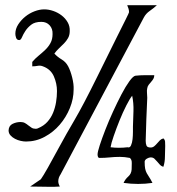

<svg xmlns="http://www.w3.org/2000/svg" viewBox="-20 -714 680 738"><path d="M573 -425Q573 -417 569.5 -411Q566 -405 561 -399.5Q556 -394 551.5 -388Q547 -382 546 -375Q544 -366 545 -357Q546 -348 546 -338Q544 -296 542.5 -255.5Q541 -215 540 -173Q540 -162 543 -154.5Q546 -147 559 -147Q567 -147 573 -152Q579 -157 584 -163Q589 -169 594.5 -174.5Q600 -180 608 -182Q614 -177 614.5 -169Q615 -161 615 -153Q614 -134 614 -112.5Q614 -91 608 -73Q600 -75 594.5 -81Q589 -87 584 -93Q579 -99 573.5 -104Q568 -109 559 -109Q553 -109 545 -104.5Q537 -100 536 -93Q536 -75 538 -65.5Q540 -56 544 -48.5Q548 -41 553.5 -33Q559 -25 566 -11Q552 -9 538.5 -8Q525 -7 511 -7Q497 -7 483 -8Q469 -9 455 -11Q461 -25 473 -35.5Q485 -46 486 -63Q486 -73 486.5 -87Q487 -101 479 -107Q469 -109 459.5 -110Q450 -111 441 -111Q421 -111 402 -109Q383 -107 363 -107Q358 -107 356.5 -111.5Q355 -116 355 -120Q355 -130 363.5 -156Q372 -182 385 -215.5Q398 -249 414.5 -285Q431 -321 447 -351.5Q463 -382 477.5 -402Q492 -422 501 -423Q519 -425 537.5 -425Q556 -425 573 -425ZM488 -346Q479 -335 465.5 -308.5Q452 -282 439.5 -251Q427 -220 417 -191Q407 -162 405 -148Q413 -147 421 -146.5Q429 -146 437 -146Q446 -146 454 -146.5Q462 -147 470 -148Q479 -145 483.5 -155Q488 -165 489.5 -179Q491 -193 491 -207.5Q491 -222 491 -227Q492 -256 493 -287Q494 -318 488 -346ZM96 3 137 -25Q145 -36 164 -69.5Q183 -103 208 -149.5Q233 -196 266 -252Q299 -308 353.5 -418.5Q408 -529 429 -571Q450 -613 463 -639Q476 -665 476 -667Q476 -674 474 -680.5Q472 -687 469 -694H583Q570 -682 555.5 -672Q541 -662 533 -647L213 -44Q204 -31 204 -17Q204 -8 210 3Q192 4 188.5 4Q185 4 167 4Q151 4 132.5 3.5Q114 3 96 3ZM150 -678Q167 -678 184.5 -672Q202 -666 216.5 -655Q231 -644 240 -628.5Q249 -613 248 -594Q248 -579 241.5 -567.5Q235 -556 225.5 -546.5Q216 -537 206 -527.5Q196 -518 189 -508Q201 -495 217 -485.5Q233 -476 242 -459Q251 -442 257.5 -416Q264 -390 263 -370Q263 -334 248.5 -298.5Q234 -263 209.5 -234.5Q185 -206 151.5 -188Q118 -170 80 -170Q71 -170 59.5 -172.5Q48 -175 37.5 -180.5Q27 -186 20 -194Q13 -202 13 -213Q14 -231 28.5 -238Q43 -245 59 -245Q69 -245 76 -241Q83 -237 89 -232Q95 -227 101.5 -223Q108 -219 117 -219Q123 -219 126 -221Q148 -230 162 -245.5Q176 -261 184 -280.5Q192 -300 195.5 -321.5Q199 -343 199 -364Q199 -393 187 -420.5Q175 -448 145 -459Q135 -463 125 -461Q115 -459 104 -459V-476Q115 -489 128.5 -500Q142 -511 154 -522.5Q166 -534 174 -548.5Q182 -563 182 -583Q183 -603 171 -616.5Q159 -630 139 -630Q114 -630 100 -619Q86 -608 77.5 -595Q69 -582 64.5 -571Q60 -560 54 -560Q45 -560 42 -568.5Q39 -577 39 -584Q39 -603 50 -620Q61 -637 77 -650Q93 -663 112.5 -670.5Q132 -678 150 -678Z"/></svg>

Font: Teutonic
Style: Regular
Weight: 400
Designer: Peter Wiegel
Foundry: Peter Wiegel
Version: 1.000